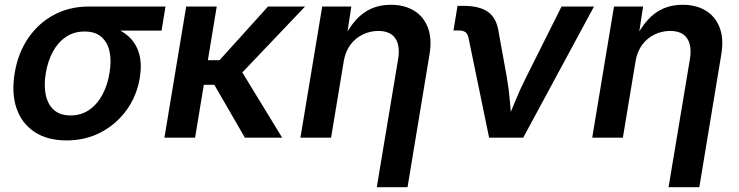

<svg xmlns="http://www.w3.org/2000/svg" viewBox="-20 -568 3048 792"><path d="M254.4 11.2Q175.3 11.2 122.6 -23.7Q69.8 -58.6 48.3 -120.8Q26.9 -183.1 40.5 -266.1Q54.2 -349.1 96.4 -410.9Q138.7 -472.7 202.6 -506.8Q266.6 -541 345.2 -541H662.6L646.5 -441.9H413.1L328.6 -438Q285.2 -438 252.2 -415.8Q219.2 -393.6 198.2 -355Q177.2 -316.4 168.9 -266.6Q160.6 -216.8 168.7 -177.2Q176.8 -137.7 202.1 -114.7Q227.5 -91.8 271 -91.8Q314.5 -91.8 347.7 -114.5Q380.9 -137.2 402.3 -177Q423.8 -216.8 431.6 -266.6Q440.4 -317.4 431.9 -355.7Q423.3 -394 397.9 -416Q372.6 -438 329.1 -438L334.5 -471.7Q391.1 -471.7 436.5 -458Q481.9 -444.3 512 -416.3Q542 -388.2 554 -345.9Q565.9 -303.7 556.6 -246.6Q544.4 -172.9 502.7 -114.7Q460.9 -56.6 397.2 -22.7Q333.5 11.2 254.4 11.2Z M874 -541 784.7 0H658.2L748 -541ZM1238.3 -541 931.2 -218.3H786.1L801.8 -319.8H885.7L1085.4 -541ZM990.2 0 861.3 -223.1 962.9 -296.4 1144 0Z M1397.9 -314.9 1345.7 0H1219.2L1309.1 -541H1429.2L1408.7 -406.7H1396Q1419.9 -454.1 1448.2 -485.6Q1476.6 -517.1 1512.2 -532.7Q1547.9 -548.3 1591.8 -548.3Q1647.5 -548.3 1687.3 -524.4Q1727.1 -500.5 1744.9 -454.3Q1762.7 -408.2 1751.5 -342.3L1661.1 204.1H1534.2L1622.1 -323.2Q1631.3 -379.4 1610.6 -409.9Q1589.8 -440.4 1540.5 -440.4Q1507.3 -440.4 1477.1 -426Q1446.8 -411.6 1425.8 -383.8Q1404.8 -356 1397.9 -314.9Z M1997.6 0 1912.6 -412.1Q1909.2 -428.2 1899.9 -435.3Q1890.6 -442.4 1871.6 -442.4H1850.6L1867.2 -543.9H1890.6Q1957.5 -543.9 1992.4 -519.3Q2027.3 -494.6 2036.1 -440.4L2070.8 -248.5Q2079.6 -198.2 2083.7 -146.7Q2087.9 -95.2 2092.3 -43.5H2061Q2083 -95.7 2103.8 -147Q2124.5 -198.2 2149.9 -248.5L2296.4 -541H2430.2L2138.2 0Z M2601.6 -314.9 2549.3 0H2422.9L2512.7 -541H2632.8L2612.3 -406.7H2599.6Q2623.5 -454.1 2651.9 -485.6Q2680.2 -517.1 2715.8 -532.7Q2751.5 -548.3 2795.4 -548.3Q2851.1 -548.3 2890.9 -524.4Q2930.7 -500.5 2948.5 -454.3Q2966.3 -408.2 2955.1 -342.3L2864.7 204.1H2737.8L2825.7 -323.2Q2835 -379.4 2814.2 -409.9Q2793.5 -440.4 2744.1 -440.4Q2710.9 -440.4 2680.7 -426Q2650.4 -411.6 2629.4 -383.8Q2608.4 -356 2601.6 -314.9Z"/></svg>

Font: Inter 17pt SemiBold
Style: Italic
Weight: 600
Italic angle: -9.3988°
Version: Version 4.001;git-66647c0bb